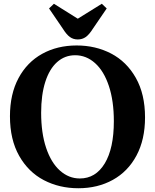

<svg xmlns="http://www.w3.org/2000/svg" viewBox="-20 -992 825 1022"><path d="M388 -750Q489 -750 571.5 -707Q654 -664 703 -577.5Q752 -491 752 -367Q752 -249 706.5 -164Q661 -79 580.5 -34.5Q500 10 397 10Q296 10 213.5 -33Q131 -76 82 -162.5Q33 -249 33 -373Q33 -491 78.5 -576Q124 -661 204.5 -705.5Q285 -750 388 -750ZM405 -42Q489 -42 537.5 -122Q586 -202 586 -347Q586 -455 559.5 -534.5Q533 -614 486 -656Q439 -698 380 -698Q325 -698 284 -661.5Q243 -625 221 -556Q199 -487 199 -392Q199 -284 225.5 -205Q252 -126 299 -84Q346 -42 405 -42ZM394 -782Q370 -782 352 -795Q334 -808 314 -840L241 -947L267 -972L393 -893H395L522 -972L548 -947L475 -840Q455 -808 436.5 -795Q418 -782 394 -782Z"/></svg>

Font: Minipax
Style: Bold
Weight: 600
Designer: Raphaël Ronot, Igor Stepanchenko (Cyrillic)
Foundry: steppetype
Version: Version 1.002